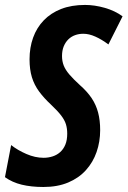

<svg xmlns="http://www.w3.org/2000/svg" viewBox="-41 -744 514 774"><path d="M133.8 9.8Q85 9.8 46.6 0.5Q8.3 -8.8 -21 -29.8L3.9 -159.2Q29.8 -138.7 65.2 -123.3Q100.6 -107.9 134.8 -107.9Q153.8 -107.9 171.1 -113.5Q188.5 -119.1 201.7 -130.9Q214.8 -142.6 222.4 -160.9Q230 -179.2 230 -205.1Q230 -225.6 224.9 -242.7Q219.7 -259.8 205.6 -278.3Q191.4 -296.9 165 -321.8Q136.2 -348.6 116.7 -375Q97.2 -401.4 87.6 -432.6Q78.1 -463.9 78.1 -504.9Q78.1 -552.2 92.5 -592.3Q106.9 -632.3 135.3 -661.9Q163.6 -691.4 205.3 -707.8Q247.1 -724.1 301.8 -724.1Q340.3 -724.1 381.3 -712.4Q422.4 -700.7 453.1 -678.2L396 -564.9Q369.1 -585 343.5 -596.4Q317.9 -607.9 294.9 -607.9Q277.3 -607.9 261.7 -602.3Q246.1 -596.7 234.4 -585.2Q222.7 -573.7 215.8 -556.9Q209 -540 209 -518.1Q209 -497.6 215.8 -480Q222.7 -462.4 238.8 -443.6Q254.9 -424.8 282.2 -399.9Q310.5 -375 328.4 -348.4Q346.2 -321.8 354.5 -290.3Q362.8 -258.8 362.8 -219.2Q362.8 -172.9 348.4 -131.3Q334 -89.8 305.4 -58.1Q276.9 -26.4 233.9 -8.3Q190.9 9.8 133.8 9.8Z"/></svg>

Font: Open Sans Condensed
Style: Italic
Weight: 400
Width: 3
Italic angle: -12°
Designer: Monotype Design Team
Foundry: Monotype Imaging Inc.
Version: Version 3.000